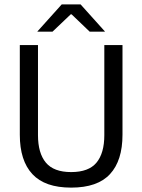

<svg xmlns="http://www.w3.org/2000/svg" viewBox="-20 -845 650 877"><path d="M305 12Q185 12 127.8 -49.8Q70.5 -111.5 70.5 -229.5V-639H153.5V-227.5Q153.5 -145.5 189.5 -102.2Q225.5 -59 305 -59Q385 -59 420.8 -102.2Q456.5 -145.5 456.5 -227.5V-639H539.5V-229.5Q539.5 -111.5 482.5 -49.8Q425.5 12 305 12ZM262 -825H348L459 -701.5V-700.5H389.5L307 -779.5H303L220 -700.5H151V-701.5Z"/></svg>

Font: Anek Telugu Medium
Style: Regular
Weight: 400
Version: Version 1.003